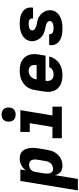

<svg xmlns="http://www.w3.org/2000/svg" viewBox="686 -1509 1015 2453"><g transform="rotate(-90 1193.5 -282.5)"><path d="M-13 205 108 -530H255L244 -460Q244 -460 244 -460Q244 -460 244 -460Q257 -479 274.5 -494Q292 -509 312 -519Q332 -529 353.5 -533.5Q375 -538 397 -538Q424 -538 449.5 -529Q475 -520 492 -500.5Q509 -481 517.5 -456Q526 -431 529 -404.5Q532 -378 530 -350Q528 -322 524 -295L505 -185Q501 -160 493.5 -136Q486 -112 473 -89.5Q460 -67 441 -48Q422 -29 399.5 -16Q377 -3 352 2.5Q327 8 302 8Q280 8 259 2.5Q238 -3 222.5 -16.5Q207 -30 197 -48.5Q187 -67 182 -87L134 205ZM261 -112Q279 -112 297 -118.5Q315 -125 329 -138Q343 -151 351 -168.5Q359 -186 362 -204L380 -314Q382 -327 382.5 -339.5Q383 -352 381 -363.5Q379 -375 374 -386Q369 -397 360.5 -404.5Q352 -412 340.5 -415Q329 -418 316 -418Q300 -418 284 -413.5Q268 -409 255 -398.5Q242 -388 234.5 -373Q227 -358 224 -342L206 -232Q204 -219 203 -205.5Q202 -192 202.5 -179Q203 -166 206.5 -154Q210 -142 217 -131.5Q224 -121 235.5 -116.5Q247 -112 261 -112Z M654 0V-120H798L846 -410H734V-530H1013L945 -120H1057V0ZM956 -590Q935 -590 915 -597.5Q895 -605 883 -621.5Q871 -638 867.5 -659Q864 -680 868 -702Q870 -717 878 -730.5Q886 -744 898.5 -753.5Q911 -763 926.5 -766.5Q942 -770 956 -770Q978 -770 997.5 -762.5Q1017 -755 1029.5 -738.5Q1042 -722 1045 -701Q1048 -680 1045 -658Q1042 -643 1034.5 -629.5Q1027 -616 1014 -606.5Q1001 -597 986 -593.5Q971 -590 956 -590Z M1461 8Q1437 8 1412.5 5Q1388 2 1365.5 -5.5Q1343 -13 1323.5 -25Q1304 -37 1289 -54.5Q1274 -72 1264 -93Q1254 -114 1249.5 -137.5Q1245 -161 1246.5 -186Q1248 -211 1252 -235L1270 -345Q1274 -373 1284.5 -400Q1295 -427 1313 -450.5Q1331 -474 1356 -491.5Q1381 -509 1408 -519.5Q1435 -530 1463 -534Q1491 -538 1519 -538Q1551 -538 1583 -532.5Q1615 -527 1641.5 -512Q1668 -497 1688 -474Q1708 -451 1718 -421.5Q1728 -392 1728.5 -359.5Q1729 -327 1724 -295L1709 -208H1387Q1384 -189 1386.5 -170Q1389 -151 1398.5 -136Q1408 -121 1425 -113.5Q1442 -106 1461 -106Q1476 -106 1491 -108Q1506 -110 1520 -116.5Q1534 -123 1545.5 -134.5Q1557 -146 1561 -161H1699Q1690 -123 1666.5 -89Q1643 -55 1609.5 -32.5Q1576 -10 1537.5 -1Q1499 8 1461 8ZM1406 -322H1588Q1591 -341 1589 -359.5Q1587 -378 1578 -393.5Q1569 -409 1552 -416.5Q1535 -424 1516 -424Q1497 -424 1477.5 -418Q1458 -412 1442.5 -398Q1427 -384 1418.5 -365Q1410 -346 1406 -327Z M2056 8Q2030 8 2003.5 5.5Q1977 3 1952 -4.5Q1927 -12 1905.5 -25Q1884 -38 1868.5 -57.5Q1853 -77 1846.5 -102.5Q1840 -128 1844 -154Q1844 -156 1844.5 -158Q1845 -160 1845 -162H1984Q1984 -161 1984 -160.5Q1984 -160 1983 -159Q1981 -146 1987.5 -134.5Q1994 -123 2005 -116.5Q2016 -110 2029.5 -108Q2043 -106 2056 -106Q2070 -106 2083.5 -107Q2097 -108 2110.5 -112Q2124 -116 2136.5 -124.5Q2149 -133 2151 -147Q2151 -147 2151 -147Q2151 -147 2151 -147Q2153 -160 2146.5 -171Q2140 -182 2129.5 -189Q2119 -196 2107 -200Q2095 -204 2082.5 -207Q2070 -210 2057 -212.5Q2044 -215 2031.5 -218Q2019 -221 2007 -225Q1995 -229 1984 -235Q1973 -241 1963 -248.5Q1953 -256 1944 -264.5Q1935 -273 1927.5 -283Q1920 -293 1914 -304Q1908 -315 1903.5 -326.5Q1899 -338 1896.5 -351Q1894 -364 1893.5 -377Q1893 -390 1895 -403Q1899 -426 1911 -447.5Q1923 -469 1941.5 -485Q1960 -501 1982.5 -511.5Q2005 -522 2027.5 -528Q2050 -534 2073 -536Q2096 -538 2119 -538Q2145 -538 2171 -535.5Q2197 -533 2221 -525Q2245 -517 2266 -504Q2287 -491 2301.5 -471.5Q2316 -452 2321.5 -427Q2327 -402 2323 -376Q2323 -374 2322.5 -372Q2322 -370 2322 -368H2183Q2183 -369 2183.5 -369.5Q2184 -370 2184 -371Q2186 -383 2181 -394.5Q2176 -406 2166 -413Q2156 -420 2143.5 -422Q2131 -424 2119 -424Q2106 -424 2093.5 -423Q2081 -422 2068.5 -418Q2056 -414 2045 -405.5Q2034 -397 2032 -384Q2029 -369 2038 -357Q2047 -345 2059.5 -338Q2072 -331 2086.5 -326.5Q2101 -322 2115 -319.5Q2129 -317 2144 -314Q2159 -311 2172.5 -306.5Q2186 -302 2199 -295Q2212 -288 2223 -279.5Q2234 -271 2244 -261Q2254 -251 2262 -239Q2270 -227 2276 -214Q2282 -201 2285.5 -186.5Q2289 -172 2289.5 -157Q2290 -142 2288 -127Q2284 -103 2271 -81.5Q2258 -60 2238.5 -44Q2219 -28 2196.5 -18Q2174 -8 2150.5 -2Q2127 4 2103.5 6Q2080 8 2056 8Z"/></g></svg>

Font: Iosevka Curly HvExObl
Style: Regular
Weight: 900
Width: 7
Italic angle: -9°
Monospace: yes
Designer: Belleve Invis
Foundry: Belleve Invis
Version: Version 11.1.0; ttfautohint (v1.8.3)